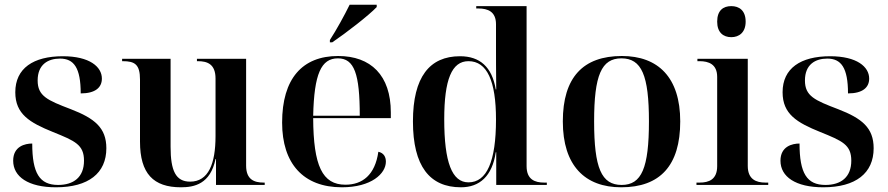

<svg xmlns="http://www.w3.org/2000/svg" viewBox="-20 -786 3775 816"><path d="M218 10C356 10 432 -50 432 -156C432 -243 382 -283 281 -322C181 -360 140 -378 140 -444C140 -512 184 -537 235 -537C294 -537 323 -498 323 -389C385 -389 413 -414 413 -452C413 -502 361 -547 247 -547C122 -547 45 -496 45 -394C45 -301 106 -265 205 -225C299 -187 337 -171 337 -103C337 -33 293 0 227 0C148 0 117 -50 117 -176C86 -176 36 -164 36 -103C36 -35 100 10 218 10Z M749 10C806 10 874 -4 896 -110H898V0H1105V-10H1101C1060 -10 1026 -23 1026 -82V-536H817V-526H821C862 -526 896 -513 896 -452V-208C896 -90 866 -14 788 -14C727 -14 705 -60 705 -162V-536H499V-526H502C553 -526 575 -512 575 -448V-184C575 -48 632 10 749 10Z M1382 -616V-606H1392C1451 -646 1548 -721 1581 -756V-766H1466C1444 -721 1410 -659 1382 -616ZM1433 10C1558 10 1620 -48 1620 -99C1620 -119 1611 -136 1588 -141C1574 -42 1520 -1 1448 -1C1350 -1 1312 -81 1311 -284H1641V-308C1641 -466 1556 -548 1417 -548C1265 -548 1179 -452 1179 -265C1179 -91 1269 10 1433 10ZM1509 -294H1311C1315 -472 1345 -538 1416 -538C1486 -538 1509 -472 1509 -294Z M1939 10C2018 10 2072 -37 2087 -139H2089V0H2304V-10H2293C2253 -10 2218 -23 2218 -80V-760H2004V-750H2013C2053 -750 2088 -737 2088 -683V-584C2088 -550 2088 -483 2089 -406H2087C2071 -502 2019 -547 1935 -547C1806 -547 1735 -459 1735 -270C1735 -80 1806 10 1939 10ZM1971 -11C1901 -11 1868 -96 1868 -279C1868 -448 1900 -526 1971 -526C2050 -526 2088 -442 2088 -278C2088 -100 2049 -11 1971 -11Z M2620 10C2785 10 2871 -82 2871 -270C2871 -457 2777 -548 2623 -548C2458 -548 2372 -457 2372 -270C2372 -82 2466 10 2620 10ZM2622 0C2536 0 2505 -72 2505 -270C2505 -466 2536 -538 2621 -538C2707 -538 2738 -466 2738 -270C2738 -72 2707 0 2622 0Z M3088 -628C3121 -628 3149 -648 3149 -694C3149 -742 3121 -760 3088 -760C3054 -760 3028 -742 3028 -694C3028 -648 3054 -628 3088 -628ZM2940 0H3245V-10H3233C3193 -10 3158 -24 3158 -81V-536H2944V-526H2953C2992 -526 3028 -513 3028 -459V-80C3028 -23 2993 -10 2953 -10H2940Z M3479 10C3617 10 3693 -50 3693 -156C3693 -243 3643 -283 3542 -322C3442 -360 3401 -378 3401 -444C3401 -512 3445 -537 3496 -537C3555 -537 3584 -498 3584 -389C3646 -389 3674 -414 3674 -452C3674 -502 3622 -547 3508 -547C3383 -547 3306 -496 3306 -394C3306 -301 3367 -265 3466 -225C3560 -187 3598 -171 3598 -103C3598 -33 3554 0 3488 0C3409 0 3378 -50 3378 -176C3347 -176 3297 -164 3297 -103C3297 -35 3361 10 3479 10Z"/></svg>

Font: Noto Serif Display SemiBold
Style: Regular
Weight: 600
Designer: Monotype Design Team
Foundry: Monotype Imaging Inc.
Version: Version 2.009